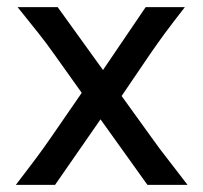

<svg xmlns="http://www.w3.org/2000/svg" viewBox="-20 -518 570 538"><path d="M261.7 -183.6 134.3 0H24.4Q44.4 -26.4 58.1 -44.2Q71.8 -62 82.3 -76.2Q92.8 -90.3 101.8 -103Q110.8 -115.7 122.1 -131.8L209 -257.8L131.8 -366.2Q119.6 -383.3 109.4 -397Q99.1 -410.6 87.9 -424.8Q76.7 -439 62.7 -456.3Q48.8 -473.6 29.3 -498H141.6L268.6 -321.8L388.2 -498H498Q479 -473.6 465.8 -456.3Q452.6 -439 441.9 -424.6Q431.2 -410.2 421.6 -396.5Q412.1 -382.8 400.4 -366.2L320.8 -249L405.3 -131.8Q418.5 -113.3 428.2 -100.3Q438 -87.4 448.7 -73.7Q459.5 -60.1 472.4 -43Q485.4 -25.9 505.4 0H393.1Z"/></svg>

Font: Andika Eur
Style: Regular
Weight: 400
Designer: Victor Gaultney, Annie Olsen, Julie Remington, Don Collingsworth, Eric Hays, Becca Hirsbrunner
Foundry: SIL International
Version: Version 5.000